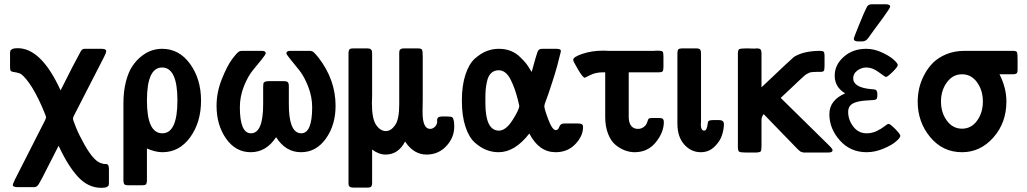

<svg xmlns="http://www.w3.org/2000/svg" viewBox="-20 -714 4885 913"><path d="M27.8 -395V-459Q27.8 -467.8 29.3 -472.4Q30.8 -477.1 38.8 -481Q46.9 -484.9 64 -484.9Q176.8 -484.9 268.1 -284.2Q292 -330.1 323.2 -393.1Q357.4 -459 364.3 -470.5Q371.1 -481.9 381.8 -481.9Q382.8 -481.9 383.8 -481.9H462.9Q484.9 -481.9 484.9 -471.2Q484.9 -462.4 475.1 -443.8L331.1 -163.1Q327.1 -155.3 327.1 -149.2Q327.1 -143.1 341.6 -107.4Q356 -71.8 381.6 -26.4Q407.2 19 429.2 41Q444.3 56.2 459.2 61.5Q474.1 66.9 481.4 65.9Q488.8 64.9 493.4 70.1Q498 75.2 498 88.9V153.8Q498 162.6 496.6 167.2Q495.1 171.9 487.1 175.5Q479 179.2 461.9 179.2Q398.9 179.2 350.3 126.2Q301.8 73.2 258.8 -21Q239.7 15.1 212.9 68.8Q172.9 148.9 163.8 162.4Q154.8 175.8 144 175.8Q143.1 175.8 142.1 175.8H64Q41 175.8 41 166Q41 160.2 51.8 138.2L194.8 -143.1Q198.7 -152.8 199.2 -155.8Q199.2 -161.6 178.2 -210Q146 -281.7 117.4 -320.8Q88.9 -359.9 73.5 -365Q58.1 -370.1 45.7 -371.6Q33.2 -373 29.8 -378.9Q27.8 -382.8 27.8 -395Z M566.9 147V-223.1Q566.9 -280.3 578.9 -326.2Q590.8 -372.1 609.9 -400.1Q628.9 -428.2 653.8 -447.5Q678.7 -466.8 702.9 -474.4Q727.1 -481.9 751 -481.9Q832 -481.9 884 -409.9Q936 -337.9 936 -235.8Q936 -132.8 884.5 -61.5Q833 9.8 752 9.8Q719.7 9.8 678.7 -7.8V147Q677.7 160.2 672.9 163.6Q668 167 655.8 167H588.9Q576.7 167 572.3 163.1Q567.9 159.2 566.9 147ZM678.7 -235.8Q678.7 -80.1 752 -80.1Q823.7 -80.1 823.7 -236.8Q823.7 -392.6 751 -393.1Q678.7 -393.1 678.7 -235.8Z M1009.8 -210.9Q1009.8 -274.9 1034.7 -337.4Q1059.6 -399.9 1082.5 -430.9Q1105.5 -461.9 1116.7 -469.2Q1121.6 -472.2 1134.8 -472.2H1223.6Q1243.7 -472.2 1243.7 -460.9Q1243.7 -455.1 1224.6 -431.6Q1205.6 -408.2 1182.1 -379.6Q1158.7 -351.1 1139.6 -303Q1120.6 -254.9 1120.6 -204.1Q1120.6 -80.1 1173.3 -80.1Q1231.4 -80.1 1231.4 -217.8V-300.8Q1231.4 -312 1232.4 -316.9Q1233.4 -321.8 1239.5 -325Q1245.6 -328.1 1257.3 -328.1H1331.5Q1342.8 -328.1 1348.1 -323.5Q1353.5 -318.8 1353.5 -304.2V-217.8Q1353.5 -91.8 1403.3 -81.1Q1406.2 -80.1 1412.6 -80.1Q1464.4 -80.1 1464.4 -204.1Q1464.4 -253.9 1445.6 -302Q1426.8 -350.1 1404.1 -378.7Q1381.3 -407.2 1362.1 -430.7Q1342.8 -454.1 1341.8 -460Q1341.8 -472.2 1360.4 -472.2H1451.7Q1463.9 -472.2 1471.2 -466.1Q1478.5 -460 1494.6 -439.9Q1575.7 -335 1575.7 -210.9Q1575.7 -119.1 1529.5 -54.7Q1483.4 9.8 1411.6 9.8Q1338.4 9.8 1293.5 -61H1292.5Q1245.6 9.8 1172.4 9.8Q1100.6 9.8 1055.2 -54.7Q1009.8 -119.1 1009.8 -210.9Z M1637.2 158.2V-463.9Q1638.2 -476.1 1642.8 -480Q1647.5 -483.9 1659.2 -483.9H1726.6Q1737.8 -483.9 1742.7 -480Q1747.6 -476.1 1748.5 -471.4Q1749.5 -466.8 1749.5 -457V-256.8Q1749.5 -252 1749 -241Q1748.5 -230 1748.5 -224.1Q1748.5 -148.9 1768.6 -119.9Q1788.6 -90.8 1814.5 -90.8Q1839.4 -90.8 1858.9 -118.9Q1878.4 -147 1878.4 -216.8V-461.9Q1878.4 -468.8 1879.4 -472.9Q1880.4 -477.1 1885.3 -480.5Q1890.1 -483.9 1900.4 -483.9H1966.3Q1983.4 -483.9 1986.8 -477.5Q1990.2 -471.2 1990.2 -440.9V-240.2Q1990.2 -227.1 1989.7 -207.5Q1989.3 -188 1989.3 -181.2Q1989.3 -101.1 2025.4 -101.1Q2036.6 -101.1 2046.4 -109.6Q2056.2 -118.2 2058.6 -130.9V-143.1Q2058.6 -160.2 2082.5 -160.2H2103.5Q2125.5 -160.2 2130.9 -156Q2136.2 -151.9 2139.2 -131.8Q2140.1 -126 2140.1 -112.8Q2140.1 -59.6 2102.3 -19.3Q2064.5 21 2008.3 21Q1947.3 21 1906.2 -41Q1874 21 1813.5 21Q1781.2 21 1749.5 -2.9V158.2Q1748.5 171.4 1743.4 174.8Q1738.3 178.2 1726.6 178.2H1669.4Q1655.3 178.2 1649.9 177Q1644.5 175.8 1640.9 171.9Q1637.2 168 1637.2 158.2Z M2176.3 -235.8Q2176.3 -307.6 2193.4 -359.4Q2210.4 -411.1 2238.8 -436Q2267.1 -460.9 2294.7 -471.4Q2322.3 -481.9 2352.1 -481.9Q2382.8 -481.9 2408.4 -471.9Q2434.1 -461.9 2454.6 -441.4Q2475.1 -420.9 2483.2 -410.4Q2491.2 -399.9 2504.4 -377.9Q2507.3 -374 2508.3 -372.1Q2531.2 -456.1 2536.6 -469Q2542 -481.9 2558.1 -481.9H2607.4Q2609.4 -481.9 2612.3 -481.9Q2624.5 -481.9 2628.9 -481.9Q2633.3 -481.9 2638.7 -480.5Q2644 -479 2645.5 -476.6Q2647 -474.1 2647 -469.2Q2647 -467.3 2629.4 -399.9Q2617.2 -356.9 2605.7 -322Q2594.2 -287.1 2588.1 -269Q2582 -251 2577.1 -238.5Q2572.3 -226.1 2570.3 -219.5Q2568.4 -212.9 2568.4 -209Q2568.4 -195.8 2587.4 -145.5Q2606.4 -95.2 2623 -95.2Q2634.3 -95.2 2639.6 -111.1Q2645 -127 2664.1 -127H2725.1Q2739.3 -127 2745.8 -124Q2752.4 -121.1 2752.4 -108.9Q2752.4 -66.9 2715.8 -28.6Q2679.2 9.8 2622.1 9.8Q2543 9.8 2497.1 -79.1Q2428.2 9.8 2351.1 9.8Q2321.3 9.8 2293.7 -0.7Q2266.1 -11.2 2238.3 -35.6Q2210.4 -60.1 2193.4 -111.3Q2176.3 -162.6 2176.3 -235.8ZM2288.1 -224.1Q2288.1 -93.3 2352.1 -92.8Q2385.3 -92.8 2417.2 -142.8Q2449.2 -192.9 2449.2 -210.9Q2449.2 -211.9 2442.4 -240.2Q2434.6 -270 2427.5 -290Q2420.4 -310.1 2409.4 -333Q2398.4 -356 2383.8 -367.9Q2369.1 -379.9 2352.1 -379.9Q2330.1 -379.9 2316.2 -366.9Q2302.2 -354 2296.6 -330.1Q2291 -306.2 2289.6 -288.6Q2288.1 -271 2288.1 -245.1Z M2705.6 -429.2Q2705.6 -443.4 2750.2 -458.3Q2794.9 -473.1 2847.7 -473.1H2848.6Q2852.5 -473.1 2861.6 -472.7Q2870.6 -472.2 2876 -472.2H3087.9Q3090.8 -472.2 3096.2 -472.7Q3101.6 -473.1 3105 -473.1Q3127 -473.1 3130.9 -468.5Q3134.8 -463.9 3134.8 -445.8V-395Q3134.8 -379.9 3130.9 -375Q3127 -370.1 3111.8 -370.1H2969.7V-159.2Q2969.7 -117.2 2994.6 -105Q3002.4 -101.1 3013.7 -101.1Q3029.8 -101.1 3041.7 -110.6Q3053.7 -120.1 3057.6 -132.8Q3061.5 -147 3065.2 -149.9Q3068.8 -152.8 3081.5 -152.8H3113.8Q3121.6 -152.8 3125.7 -151.9Q3129.9 -150.9 3133.3 -147Q3136.7 -143.1 3136.7 -133.8Q3136.7 -85 3098.6 -37.6Q3060.5 9.8 2997.6 9.8Q2975.6 9.8 2952.6 1.5Q2929.7 -6.8 2907.7 -24.4Q2885.7 -42 2871.8 -76.9Q2857.9 -111.8 2857.9 -158.2V-370.1H2847.7Q2812.5 -370.1 2787.1 -357.2Q2761.7 -344.2 2760.7 -344.2Q2752 -344.2 2728.8 -383.3Q2705.6 -422.4 2705.6 -429.2Z M3201.2 -126V-460.9Q3201.2 -474.1 3205.8 -479Q3210.4 -483.9 3222.2 -483.9H3290.5Q3304.7 -483.9 3309.1 -478.5Q3313.5 -473.1 3313.5 -460.9V-133.8Q3313.5 -131.8 3313 -128.9Q3312.5 -126 3312.5 -125Q3312.5 -92.8 3328.1 -92.8Q3335.9 -92.8 3339.6 -101.8Q3343.3 -110.8 3344.7 -122.3Q3346.2 -133.8 3348.1 -137.2Q3352.1 -143.1 3375.5 -143.1H3398.4Q3422.4 -143.1 3422.4 -124Q3422.4 -99.1 3412.8 -70.1Q3403.3 -41 3376.7 -15.6Q3350.1 9.8 3312.5 9.8Q3266.6 9.8 3233.9 -26.6Q3201.2 -63 3201.2 -126Z M3488.8 -14.2V-457Q3488.8 -476.1 3494.9 -480Q3501 -483.9 3529.8 -483.9Q3536.6 -483.9 3549.8 -483.4Q3563 -482.9 3569.8 -482.9Q3570.8 -482.9 3573.5 -483.4Q3576.2 -483.9 3577.1 -483.9Q3592.3 -483.9 3596.7 -478.5Q3601.1 -473.1 3601.1 -460.9V-298.8Q3749 -439 3754.9 -442.9Q3799.8 -471.7 3878.9 -472.2Q3892.1 -472.2 3896.5 -468Q3900.9 -463.9 3900.9 -449.2V-403.8Q3900.9 -383.8 3897.9 -377.9Q3895 -372.1 3879.9 -372.1H3859.9Q3852.1 -372.1 3847.4 -371.6Q3842.8 -371.1 3837.4 -370.6Q3832 -370.1 3827.6 -367.7Q3823.2 -365.2 3818.1 -363Q3813 -360.8 3805.9 -354.5Q3798.8 -348.1 3793 -343Q3787.1 -337.9 3775.6 -326.9Q3764.2 -315.9 3754.6 -306.9Q3745.1 -297.9 3727.1 -281Q3709 -264.2 3692.9 -249V-248L3925.8 -19Q3939 -5.9 3939 0Q3939 11.2 3919.9 11.2H3807.1Q3804.2 11.2 3801.5 11.2Q3798.8 11.2 3796.9 10.5Q3794.9 9.8 3792.5 8.8Q3790 7.8 3789.1 7.8Q3788.1 7.8 3785.6 6.3Q3783.2 4.9 3782.7 3.9Q3782.2 2.9 3779.5 1Q3776.9 -1 3775.9 -2Q3774.9 -2.9 3772 -5.9Q3769 -8.8 3768.1 -9.8L3611.8 -170.9H3610.8Q3601.1 -157.7 3601.1 -143.1V-21Q3601.1 -14.2 3600.6 -9.5Q3600.1 -4.9 3599.6 -1Q3599.1 2.9 3597.7 4.9Q3596.2 6.8 3595.2 7.8Q3594.2 8.8 3590.6 9.3Q3586.9 9.8 3585 10.5Q3583 11.2 3577.4 11.2Q3571.8 11.2 3568.8 11.2H3523.9Q3501 11.2 3494.9 7.1Q3488.8 2.9 3488.8 -14.2Z M3923.8 -170.9Q3923.8 -237.8 3999 -270Q3949.2 -299.8 3949.2 -354Q3949.2 -405.8 3992.2 -443.8Q4035.2 -481.9 4099.1 -481.9Q4135.3 -481.9 4171.6 -465.6Q4208 -449.2 4228.5 -431.2Q4249 -413.1 4249 -404.8Q4249 -396 4224.6 -372.1Q4200.2 -348.1 4192.9 -348.1Q4189 -348.1 4158.9 -370.6Q4128.9 -393.1 4100.1 -393.1Q4076.2 -393.1 4056.6 -378.4Q4037.1 -363.8 4037.1 -341.8Q4037.1 -297.9 4123 -290Q4124 -290 4128.9 -289.6Q4133.8 -289.1 4136 -289.1Q4138.2 -289.1 4142.1 -287.6Q4146 -286.1 4147.5 -284.2Q4148.9 -282.2 4150.4 -278.1Q4151.9 -273.9 4151.9 -268.1V-262.2Q4151.9 -244.1 4145.5 -241Q4139.2 -237.8 4110.8 -236.8Q4060.1 -234.9 4036.6 -222.4Q4013.2 -210 4013.2 -182.1Q4013.2 -144 4037.6 -112.1Q4062 -80.1 4101.1 -80.1Q4127 -80.1 4149.4 -91.1Q4171.9 -102.1 4186 -113.5Q4200.2 -125 4205.1 -125Q4212.9 -125 4237.1 -100.6Q4261.2 -76.2 4261.2 -67.9Q4261.2 -59.1 4240.2 -41Q4219.2 -22.9 4179.7 -6.6Q4140.1 9.8 4101.1 9.8Q4023.9 9.8 3973.9 -46.1Q3923.8 -102.1 3923.8 -170.9ZM4040 -529.8Q4040 -534.7 4065.4 -596.9Q4090.8 -659.2 4100.1 -676.8Q4106.9 -693.8 4125 -693.8H4190.9Q4212.9 -693.8 4212.9 -682.1Q4212.9 -676.3 4175.8 -625Q4137.7 -574.2 4107.9 -532.2Q4096.7 -517.1 4080.1 -517.1H4062Q4040 -516.6 4040 -529.8Z M4343.8 -231Q4343.8 -261.7 4350.8 -293.5Q4357.9 -325.2 4374.8 -357.7Q4391.6 -390.1 4416.3 -415Q4440.9 -439.9 4479.7 -456.1Q4518.6 -472.2 4566.9 -472.2H4795.9Q4813 -472.2 4815.9 -465.6Q4818.8 -459 4818.8 -430.2V-381.8Q4818.8 -367.7 4813.2 -364.3Q4807.6 -360.8 4796.9 -360.8H4732.9Q4766.1 -294.9 4765.6 -231Q4765.6 -129.9 4703.6 -60.1Q4641.6 9.8 4554.7 9.8Q4462.9 9.8 4403.3 -62Q4343.8 -133.8 4343.8 -231ZM4482.7 -322.5Q4454.6 -284.2 4454.6 -231.2Q4454.6 -178.2 4482.7 -140.1Q4510.7 -102.1 4554.7 -102.1Q4598.6 -102.1 4626.2 -140.1Q4653.8 -178.2 4653.8 -231.2Q4653.8 -284.2 4626.2 -322.5Q4598.6 -360.8 4554.7 -360.8Q4510.7 -360.8 4482.7 -322.5Z"/></svg>

Font: CMU Sans Serif Demi Condensed
Style: DemiCondensed
Weight: 600
Width: 3
Version: Version 0.7.0